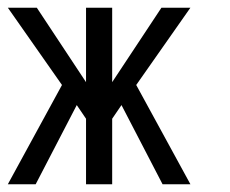

<svg xmlns="http://www.w3.org/2000/svg" viewBox="-28 -475 594 495"><path d="M131.8 -255.9 -7.8 -455.1H66.9L193.8 -263.2V-455.1H261.2V-263.2L388.2 -455.1H462.9L323.2 -255.9L462.9 0H391.1L285.2 -204.1L261.2 -168.9V0H193.8V-168.9L169.9 -204.1L64 0H-7.8Z"/></svg>

Font: Anonymous Pro
Style: Regular
Weight: 400
Monospace: yes
Designer: Mark Simonson
Version: Version 1.003